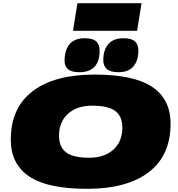

<svg xmlns="http://www.w3.org/2000/svg" viewBox="-20 -1180 1120 1210"><path d="M528 10Q280 10 164 -68Q48 -146 48 -300Q48 -500 185.5 -605Q323 -710 575 -710Q823 -710 939 -632.5Q1055 -555 1055 -400Q1055 -200 917.5 -95Q780 10 528 10ZM542 -186Q639 -186 695 -237.5Q751 -289 751 -375Q751 -447 706.5 -480.5Q662 -514 561 -514Q464 -514 408 -462.5Q352 -411 352 -325Q352 -253 397 -219.5Q442 -186 542 -186ZM725 -725Q676 -725 653.5 -744.5Q631 -764 631 -801Q631 -866 663 -902.5Q695 -939 759 -939Q808 -939 830 -919.5Q852 -900 852 -862Q852 -798 821 -761.5Q790 -725 725 -725ZM480 -725Q431 -725 409 -743.5Q387 -762 387 -796Q387 -864 418.5 -901.5Q450 -939 514 -939Q564 -939 586 -919.5Q608 -900 608 -862Q608 -725 480 -725ZM440 -986 468 -1160H872L844 -986Z"/></svg>

Font: Georama ExtraExtended Black
Style: Italic
Weight: 900
Width: 8
Italic angle: -9°
Designer: Jean-Baptiste Levee
Foundry: Production Type
Version: Version 1.000